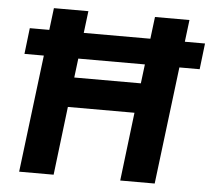

<svg xmlns="http://www.w3.org/2000/svg" viewBox="-51 -755 894 810"><g transform="rotate(5 396.5 -350.0)"><path d="M59 0 145 -700H291L256 -416H538L573 -700H719L633 0H487L522 -290H240L205 0ZM38 -497 51 -607H793L780 -497Z"/></g></svg>

Font: Inclusive Sans
Style: Bold Italic
Weight: 700
Italic angle: -7°
Designer: Olivia King
Foundry: Olivia King
Version: Version 2.004